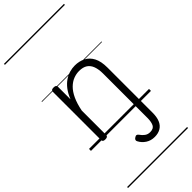

<svg xmlns="http://www.w3.org/2000/svg" viewBox="-387 -948 1387 1387"><g transform="rotate(-45 306.5 -255.0)"><path d="M510 120Q510 164 497.5 194Q485 224 459.5 239.5Q434 255 398 255Q359 255 330 236Q301 217 286 188Q281 180 283 172Q285 164 295 158Q306 150 314 152Q322 154 328 163Q341 182 358 194.5Q375 207 398 207Q434 207 445.5 183.5Q457 160 457 120V-332Q457 -376 446 -406.5Q435 -437 411 -453Q387 -469 347 -469Q318 -469 289.5 -458Q261 -447 235.5 -422Q210 -397 190.5 -355.5Q171 -314 159 -253V-4Q159 6 152.5 10.5Q146 15 132 15Q119 15 113 10.5Q107 6 107 -4V-496Q107 -506 113 -510.5Q119 -515 132 -515Q146 -515 152.5 -510.5Q159 -506 159 -496V-368Q176 -411 198.5 -440Q221 -469 247 -486.5Q273 -504 300 -511.5Q327 -519 353 -519Q398 -519 433.5 -501Q469 -483 489.5 -444Q510 -405 510 -341ZM0 369H613V379H0ZM0 -20H613V0H0ZM0 -505H613V-500H0ZM0 -889H613V-879H0Z"/></g></svg>

Font: Playwrite HR Lijeva Guides
Style: Regular
Weight: 400
Designer: Veronika Burian, José Scaglione
Foundry: TypeTogether
Version: Version 1.003